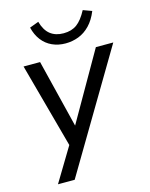

<svg xmlns="http://www.w3.org/2000/svg" viewBox="-129 -782 813 1044"><g transform="rotate(-15 277.5 -260.5)"><path d="M65 180 191 -29 185 9 50 -487H143L246 -70H218L457 -487H555L159 180ZM304 -549Q263 -549 229 -564.5Q195 -580 172 -610Q149 -640 139 -682L190 -701Q204 -651 233.5 -628Q263 -605 308 -605Q353 -605 383 -627Q413 -649 440 -700L489 -682Q470 -635 441.5 -605.5Q413 -576 378 -562.5Q343 -549 304 -549Z"/></g></svg>

Font: Nunito Sans 12pt Medium
Style: Italic
Weight: 500
Italic angle: -9°
Designer: Vernon Adams
Foundry: Vernon Adams
Version: Version 3.101;gftools[0.9.27]